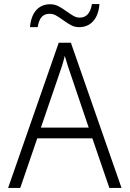

<svg xmlns="http://www.w3.org/2000/svg" viewBox="-20 -928 640 948"><path d="M436 -245H164L80 0H20L270 -717H330L580 0H520ZM418 -298 332 -552Q314 -603 300 -652Q289 -607 269 -552L182 -298ZM228 -907Q249 -907 267 -898Q285 -889 310 -871Q332 -855 345.5 -848Q359 -841 374 -841Q423 -841 434 -908H471Q467 -854 440.5 -824Q414 -794 371 -794Q349 -794 332 -803Q315 -812 291 -829Q269 -845 255 -852.5Q241 -860 225 -860Q201 -860 186.5 -845Q172 -830 166 -794H128Q133 -849 159 -878Q185 -907 228 -907Z"/></svg>

Font: Noto Sans Mono UI Light
Style: Regular
Weight: 300
Monospace: yes
Designer: Monotype Design team
Foundry: Monotype Imaging Inc.
Version: Version 1.000